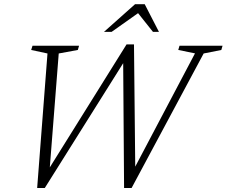

<svg xmlns="http://www.w3.org/2000/svg" viewBox="-20 -904 1098 930"><path d="M924.5 -645.5 843.5 -662 849.5 -682.5H1058L1052 -662L966.5 -645L617.5 6.5H581L576.5 -621L593 -624L197 6.5H160L210 -645L131 -662L137.5 -682.5H363L357 -662L264.5 -645L218.5 -58L198 -56L593 -689H629L635.5 -53L608.5 -46.5ZM483.5 -749.5 634 -883.5H681L750 -749.5H721L643 -847.5H659L520.5 -749.5Z"/></svg>

Font: Newsreader Light
Style: Italic
Weight: 300
Italic angle: -17°
Designer: Hugues Gentile
Foundry: Production Type
Version: Version 1.003